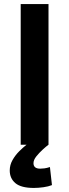

<svg xmlns="http://www.w3.org/2000/svg" viewBox="-20 -713 341 946"><path d="M147 213Q84 213 56 189.5Q28 166 28 127Q28 100 41.5 76Q55 52 74.5 32.5Q94 13 111 0H82V-693H219V0Q208 8 190.5 24Q173 40 159 57.5Q145 75 145 91Q145 118 178 118Q187 118 199 116.5Q211 115 226 110L236 199Q219 206 194 209.5Q169 213 147 213Z"/></svg>

Font: Ubuntu Sans
Style: Bold
Weight: 700
Designer: Dalton Maag Ltd
Foundry: Dalton Maag Ltd
Version: Version 1.006; ttfautohint (v1.8.4.7-5d5b)